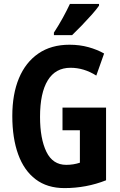

<svg xmlns="http://www.w3.org/2000/svg" viewBox="-20 -953 614 983"><path d="M300 -402H523V-30Q422 10 310 10Q222 10 162.5 -35Q103 -80 73 -163Q43 -246 43 -359Q43 -471 77 -552.5Q111 -634 176.5 -679Q242 -724 336 -724Q388 -724 433 -711.5Q478 -699 513 -679L473 -566Q410 -606 341 -606Q264 -606 224.5 -541.5Q185 -477 185 -355Q185 -243 217.5 -176Q250 -109 319 -109Q356 -109 389 -120V-286H300ZM487 -924Q474 -905 450 -878Q426 -851 399 -823Q372 -795 349 -773H256V-786Q282 -826 302 -862.5Q322 -899 338 -933H487Z"/></svg>

Font: Noto Sans ExtraCondensed
Style: Bold
Weight: 700
Width: 2
Designer: Monotype Design Team
Foundry: Monotype Imaging Inc.
Version: Version 2.013; ttfautohint (v1.8.4.7-5d5b)